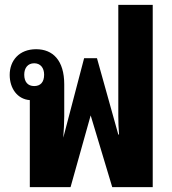

<svg xmlns="http://www.w3.org/2000/svg" viewBox="-20 -772 711 792"><path d="M103 0H271L354 -296L443 0H610V-752H468V-293C468 -269 469 -242 471 -217H468L380 -532H327L241 -204C243 -234 245 -265 245 -293V-424C245 -523 198 -569 129 -569C59 -569 20 -522 20 -463C20 -408 51 -363 103 -359ZM121 -417C95 -417 80 -434 80 -464C80 -492 95 -511 121 -511C147 -511 162 -492 162 -464C162 -433 147 -417 121 -417Z"/></svg>

Font: Noto Sans Thai Looped Condensed ExtraBold
Style: Regular
Weight: 800
Width: 3
Designer: Sasikarn Vongin, Ben Mitchell
Foundry: The Fontpad Ltd
Version: Version 1.001